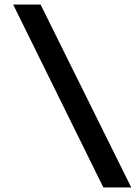

<svg xmlns="http://www.w3.org/2000/svg" viewBox="-20 -720 607 847"><path d="M436 107 38 -700H159L559 107Z"/></svg>

Font: Mach Medium
Style: Regular
Weight: 500
Version: Version 1.002